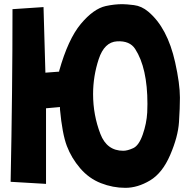

<svg xmlns="http://www.w3.org/2000/svg" viewBox="-20 -806 912 922"><path d="M572 -82Q592 -82 619.5 -94.5Q647 -107 665.5 -160Q684 -213 687 -266L688 -307Q688 -480 629 -571Q603 -611 542 -607.5Q481 -604 454 -522Q427 -440 427 -354Q427 -254 462 -163Q493 -82 572 -82ZM264 -465Q307 -618 368 -691Q429 -764 488 -777Q529 -786 568 -786Q586 -786 623 -781.5Q660 -777 692 -750Q784 -673 821 -507Q844 -404 844 -337Q844 -289 839.5 -219.5Q835 -150 797.5 -62.5Q760 25 700.5 60.5Q641 96 582 96Q522 96 464.5 73.5Q407 51 365 2Q323 -47 301 -105Q279 -163 268 -281V-292L201 -286V77L31 67Q40 -374 40 -762L189 -772L198 -457L264 -462Z"/></svg>

Font: KN Bobohei
Style: Bold
Weight: 700
Designer: Kingnam Type Foundry
Version: Version 1.710;March 18, 2023